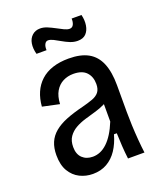

<svg xmlns="http://www.w3.org/2000/svg" viewBox="-135 -800 757 899"><g transform="rotate(-20 243.5 -350.5)"><path d="M173 12Q138 12 108 -3Q78 -18 59.5 -49Q41 -80 41 -129Q41 -165 52.5 -192Q64 -219 88 -239Q112 -259 148 -273.5Q184 -288 233 -300Q264 -308 286 -316Q308 -324 319.5 -338.5Q331 -353 331 -379Q331 -415 310 -437.5Q289 -460 245 -460Q217 -460 193.5 -448Q170 -436 155.5 -411.5Q141 -387 139 -348L55 -366Q58 -405 71.5 -436Q85 -467 109.5 -489.5Q134 -512 169 -523.5Q204 -535 249 -535Q309 -535 346.5 -514Q384 -493 402 -449.5Q420 -406 420 -340V-206Q420 -177 421.5 -140.5Q423 -104 426 -67Q429 -30 433 0H351Q347 -32 345 -64.5Q343 -97 342 -129H328Q316 -86 295 -54.5Q274 -23 243.5 -5.5Q213 12 173 12ZM200 -64Q219 -64 237 -71.5Q255 -79 272 -95Q289 -111 304 -135Q319 -159 332 -191V-299L360 -302Q349 -286 327.5 -275.5Q306 -265 279.5 -257.5Q253 -250 226.5 -242Q200 -234 178 -221.5Q156 -209 142 -189Q128 -169 128 -138Q128 -102 148 -83Q168 -64 200 -64ZM319 -598Q300 -598 281.5 -605.5Q263 -613 246 -623Q229 -633 214 -640.5Q199 -648 188 -648Q177 -648 171 -636.5Q165 -625 166 -607H116Q108 -636 112 -660Q116 -684 132 -698.5Q148 -713 172 -713Q189 -713 207 -705.5Q225 -698 242.5 -688.5Q260 -679 275.5 -671.5Q291 -664 302 -664Q316 -664 322 -676.5Q328 -689 327 -706H376Q383 -678 379 -653Q375 -628 360.5 -613Q346 -598 319 -598Z"/></g></svg>

Font: Bricolage Grotesque SemiCondensed
Style: Regular
Weight: 400
Width: 4
Designer: Mathieu Triay
Foundry: Atelier Triay
Version: Version 1.001;gftools[0.9.33.dev8+g029e19f]